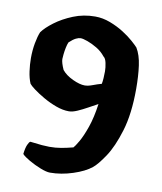

<svg xmlns="http://www.w3.org/2000/svg" viewBox="-77 -628 670 796"><g transform="rotate(10 257.5 -230.0)"><path d="M187 105Q172 105 146.5 95Q121 85 97.5 71.5Q74 58 65 48Q68 22 74 8.5Q80 -5 85 -7Q116 -3 134.5 -1.5Q153 0 166 0Q192 0 215 -4Q238 -8 265 -15Q271 -21 285 -45Q299 -69 313.5 -110.5Q328 -152 336 -210Q319 -201 297.5 -189Q276 -177 255.5 -168Q235 -159 220 -159Q194 -159 165.5 -169.5Q137 -180 111 -195Q85 -210 67 -223.5Q49 -237 44 -244Q35 -265 31 -293.5Q27 -322 27 -349Q27 -382 32.5 -412Q38 -442 46 -461Q61 -482 93 -506Q125 -530 168 -547.5Q211 -565 260 -565Q292 -565 323.5 -553Q355 -541 381 -524.5Q407 -508 425 -492Q443 -476 450 -468Q467 -440 473 -396.5Q479 -353 479 -299Q479 -194 457 -121.5Q435 -49 406.5 -6.5Q378 36 359 51Q332 73 283 89Q234 105 187 105ZM266 -276Q280 -276 298.5 -283Q317 -290 335 -295Q337 -305 338 -319.5Q339 -334 339 -348Q339 -364 335 -383Q331 -402 322 -408Q307 -427 286 -439.5Q265 -452 245.5 -459Q226 -466 216 -466Q208 -466 196.5 -460.5Q185 -455 169 -440Q165 -431 162 -416.5Q159 -402 157.5 -388Q156 -374 156 -368Q156 -353 169 -324Q185 -304 215 -290Q245 -276 266 -276Z"/></g></svg>

Font: Texturina ExtraBold
Style: Regular
Weight: 800
Designer: Guillermo Torres Carreño
Foundry: Omnibus-Type
Version: Version 1.002; ttfautohint (v1.8.3)